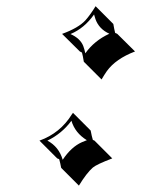

<svg xmlns="http://www.w3.org/2000/svg" viewBox="-20 -533 451 613"><path d="M354.5 -424.8 411.1 -368.7Q349.6 -345.2 321.3 -306.2Q313.5 -294.9 304.2 -279.3L247.6 -335.9Q244.6 -355 241.7 -365.2Q238.3 -366.7 234.9 -368.7L178.2 -424.8Q230.5 -443.8 252.9 -468.3Q268.1 -485.4 285.2 -513.2L341.8 -456.5Q344.7 -439.5 347.7 -427.7Q348.6 -427.2 350.6 -426.8Q353.5 -425.3 354.5 -424.8ZM281.7 -84 338.4 -27.3Q288.6 -8.3 276.4 2Q256.8 19 231.9 59.6L175.3 2.9Q172.4 -13.2 168.9 -24.9Q168 -25.4 162.6 -27.3L106 -84Q172.4 -107.9 209.5 -168Q210 -168.9 211.4 -170.4Q212.9 -172.4 212.9 -172.9L269.5 -116.2Q272.9 -97.7 276.4 -86.4Q279.3 -85.4 281.7 -84ZM257.3 -85.4Q219.7 -108.4 208 -147.5Q177.7 -106.4 131.3 -84Q168 -64.5 180.2 -22.9Q207.5 -64 241.7 -79.1Q249 -82.5 257.3 -85.4ZM329.1 -425.3Q295.9 -440.4 284.7 -472.2Q282.2 -479.5 280.3 -486.8Q249.5 -442.9 205.1 -424.3Q235.8 -410.6 245.6 -386.7Q249.5 -376.5 252.4 -362.8Q281.2 -403.3 329.1 -425.3Z"/></svg>

Font: Linux Biolinum Shadow O
Style: Italic
Weight: 400
Italic angle: -12°
Designer: Philipp H. Poll
Foundry: Philipp H. Poll
Version: Version 0.6.2